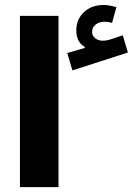

<svg xmlns="http://www.w3.org/2000/svg" viewBox="-20 -765 564 785"><path d="M456.1 -736.3 438 -671.4Q421.9 -676.3 408.7 -676.3Q386.2 -676.3 371.3 -664.8Q356.4 -653.3 356.4 -634.8Q356.4 -619.1 368.9 -608.9Q381.3 -598.6 399.9 -598.6Q406.7 -598.6 413.8 -599.6Q420.9 -600.6 428.7 -603L481.9 -620.6L502.9 -550.3L275.9 -477.1L254.9 -548.3L326.2 -568.8V-573.7Q292 -592.3 292 -641.1Q292 -686 323.2 -715.3Q354.5 -744.6 403.3 -744.6Q415 -744.6 428 -742.4Q440.9 -740.2 456.1 -736.3ZM219.2 0H61.5V-700.2H219.2Z"/></svg>

Font: Estedad-FD ExtraBold
Style: Regular
Weight: 800
Designer: Amin Abedi
Version: Version 7.3